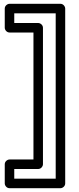

<svg xmlns="http://www.w3.org/2000/svg" viewBox="-20 -772 413 1010"><path d="M55 168V117H181C196.1 117 206 102.7 206 92V-626C206 -641.1 191.7 -651 181 -651H55V-702H273V168ZM5 193C5 203.7 14.9 218 30 218H298C308.7 218 323 208.1 323 193V-727C323 -737.7 313.1 -752 298 -752H30C19.3 -752 5 -742.1 5 -727V-626C5 -615.3 14.9 -601 30 -601H156V67H30C19.3 67 5 76.9 5 92Z"/></svg>

Font: Fog Sans
Style: Outline
Weight: 700
Foundry: Intel Corporation
Version: Version 1.00